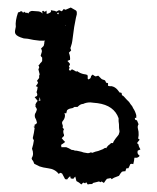

<svg xmlns="http://www.w3.org/2000/svg" viewBox="-20 -537 416 510"><path d="M297 -185 295 -179 287 -169Q281 -161 280 -157H275L272 -154L268 -151Q263 -146 262 -143L261 -144H259Q256 -143 254 -141Q252 -140 241 -136L233 -134L225 -131L223 -132H220Q216 -129 208 -131L202 -132L196 -134L187 -136Q184 -137 178 -137L177 -138Q176 -138 174 -138.5Q172 -139 170 -139L163 -143L156 -146H143Q143 -151 142 -152L148 -156L153 -160L148 -165L144 -170L150 -176V-179Q146 -188 150 -194L148 -196L146 -199Q148 -201 146 -206L145 -209V-213Q156 -226 151 -237Q152 -236 156 -236L157 -240L158 -244Q162 -248 168 -249L173 -250L178 -253H185Q187 -253 187 -254Q194 -261 201 -261Q209 -265 220 -265L229 -264L239 -263Q283 -257 295 -223V-215L296 -207Q296 -195 297 -191Q298 -190 297 -185ZM153 -471Q154 -470 154 -468Q153 -469 153 -471ZM132 -501V-502L135 -504L136 -500Q134 -498 132 -501ZM82 -271 84 -272H85Q85 -277 84 -278Q87 -278 87 -269Q85 -270 84 -270ZM348 -153 344 -157 347 -161 351 -166 347 -169Q349 -178 348 -187L347 -192L346 -197Q345 -202 348 -207L346 -212L344 -217Q343 -218 341 -218Q340 -219 339 -219L338 -224H342V-231Q339 -242 334 -249L331 -255L327 -260L323 -266L316 -273Q308 -283 304 -284L303 -290L301 -291H298Q291 -301 286 -304Q284 -306 277 -308H272L267 -309V-316L264 -317H262Q260 -323 258 -324Q250 -326 248 -329L244 -333L241 -336Q240 -336 234 -334L230 -336Q226 -340 225 -338L222 -335L221 -331Q220 -328 215 -326Q212 -328 213 -331V-335L212 -338Q206 -340 203 -340Q193 -342 185 -348Q184 -347 182 -347L177 -350L171 -353L169 -351L166 -349L164 -351L163 -353L165 -357L164 -359L163 -361L165 -364L166 -367L163 -371L159 -375L163 -377L166 -378Q167 -387 163 -397L169 -403L167 -409Q172 -424 172 -428Q172 -430 177 -465Q183 -498 184 -499V-504Q184 -507 182 -509L168 -517L161 -514L154 -511L152 -512L149 -513L147 -510L144 -507Q140 -509 137 -510L129 -506Q127 -508 126 -508L120 -509L115 -510Q117 -505 112 -503L108 -501L104 -500Q104 -508 103 -509Q102 -508 101 -507Q100 -506 99 -506H97L96 -508Q94 -509 92 -507L93 -501Q88 -507 79 -507L65 -508Q63 -508 59 -506L57 -504L55 -501L53 -503H50Q46 -503 45 -506L41 -503Q39 -508 35 -507L32 -505L28 -504Q20 -481 22 -466Q19 -454 20 -450Q21 -443 34 -438L43 -435L54 -434L69 -431L85 -429H100L98 -427Q98 -421 96 -415L93 -412L89 -408Q92 -403 91 -399L88 -389L90 -386L92 -384V-375L90 -372L87 -369L85 -366L82 -363Q84 -361 84 -358Q84 -356 83 -355Q82 -354 82 -353L85 -341Q86 -340 84 -336V-330L81 -326L78 -322L80 -320L81 -317Q80 -314 75 -308L78 -307L80 -306L79 -299L77 -292L78 -290L79 -287Q79 -283 78 -282L72 -279L80 -269Q75 -263 74 -259Q75 -258 74 -254L76 -251L78 -247L77 -243L75 -238Q71 -233 73 -225L76 -219L78 -212V-210L77 -209Q76 -208 74.5 -207Q73 -206 71 -205L73 -202L69 -200Q72 -198 72 -197L70 -184L67 -170L70 -164L68 -153L65 -142Q71 -127 64 -117L65 -113Q69 -109 71 -102L85 -95Q93 -92 108 -90Q126 -88 136 -75L140 -78L143 -77L145 -76L153 -61H156L158 -60L161 -64L165 -68H167Q167 -64 168 -63L175 -62L176 -64Q178 -66 180 -68Q182 -60 183 -56L190 -52L196 -47L201 -52Q202 -52 204 -51L206 -50L209 -53L211 -50L213 -47L218 -48H223Q227 -49 227 -51L243 -55L245 -54L247 -53L250 -55L253 -53L256 -51L260 -57L264 -62L274 -64L276 -62L277 -61Q279 -63 283 -65L296 -70Q300 -77 304 -81L309 -82H313Q315 -89 316 -90H321L324 -96L326 -101L330 -102L334 -101L336 -110L337 -118H344Q349 -120 351 -123L349 -125L347 -127Q344 -131 346 -137Q349 -138 353 -140Q348 -148 348 -153Z"/></svg>

Font: Kom-post
Style: Regular
Weight: 400
Designer: @guaschetti
Foundry: guaschetti
Version: Version 1.00 December 6, 2021, initial release